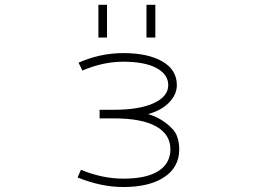

<svg xmlns="http://www.w3.org/2000/svg" viewBox="-20 -752 1040 784"><path d="M381.8 -598.6V-732.4H417V-598.6ZM578.1 -598.6V-732.4H614.3V-598.6ZM585 -286.1Q624 -274.4 654.3 -252Q691.4 -224.6 701.7 -198.7Q711.9 -172.9 711.9 -142.6Q711.9 -69.3 650.9 -28.8Q589.8 11.7 483.4 11.7Q393.6 11.7 296.9 -27.3L310.5 -58.6Q398.4 -22.5 483.4 -22.5Q578.1 -22.5 627 -53.7Q675.8 -85 675.8 -142.6Q675.8 -203.1 617.7 -235.8Q559.6 -268.6 444.3 -268.6H386.7V-303.7H444.3Q549.8 -303.7 608.4 -331.1Q667 -358.4 667 -404.3Q667 -448.2 619.1 -474.1Q571.3 -500 483.4 -500Q400.4 -500 316.4 -463.9L300.8 -496.1Q389.6 -535.2 483.4 -535.2Q584 -535.2 643.1 -501Q702.1 -466.8 702.1 -404.3Q702.1 -363.3 666 -329.1Q636.7 -300.8 585 -286.1Z"/></svg>

Font: Gen Shin Gothic Monospace ExtraLight
Style: Regular
Weight: 200
Designer: [Source Han Sans]
Ryoko NISHIZUKA  (kana & ideographs); Paul D. Hunt (Latin, Greek & Cyrillic); Wenlong ZHANG  (bopomofo
Version: Version 1.002.20150607